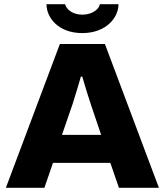

<svg xmlns="http://www.w3.org/2000/svg" viewBox="-20 -897 787 917"><path d="M373 -739C487 -739 546 -813 546 -877H457C454 -856 424 -827 373 -827C323 -827 295 -856 291 -877H202C202 -813 258 -739 373 -739ZM8 0H192L233 -119H507L548 0H739L481 -687H266ZM276 -253 326 -398C337 -434 356 -493 366 -531H373C384 -492 404 -427 414 -398L463 -253Z"/></svg>

Font: Archivo ExtraBold
Style: Regular
Weight: 800
Designer: Hector Gatti
Foundry: Omnibus-Type
Version: Version 2.001